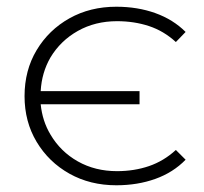

<svg xmlns="http://www.w3.org/2000/svg" viewBox="-20 -547 608 571"><path d="M395 -276V-237H101Q106 -187 130 -147Q160 -96 211.5 -67Q263 -38 328 -38Q379 -38 423 -53Q467 -68 503 -101L532 -72Q495 -34 442 -15Q389 4 326 4Q248 4 186.5 -30.5Q125 -65 89 -125Q53 -185 53 -261Q53 -338 89 -398Q125 -458 186.5 -492.5Q248 -527 326 -527Q389 -527 442 -508Q495 -489 532 -452L503 -422Q467 -455 423 -469.5Q379 -484 328 -484Q263 -484 211.5 -455Q160 -426 130 -376Q104 -331 101 -276Z"/></svg>

Font: Montserrat Z Light
Style: Regular
Weight: 300
Designer: Julieta Ulanovsky
Foundry: Julieta Ulanovsky
Version: Version 8.000